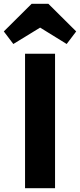

<svg xmlns="http://www.w3.org/2000/svg" viewBox="-64 -988 420 1008"><path d="M67.5 0V-706H225V0ZM6 -757 -44 -823 102 -968H190L336 -823L286 -757L88.5 -879L204.5 -878.5Z"/></svg>

Font: Outfit Thin
Style: Regular
Weight: 100
Designer: Rodrigo Fuenzalida
Foundry: fragTYPE
Version: Version 1.000